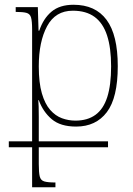

<svg xmlns="http://www.w3.org/2000/svg" viewBox="-20 -522 559 807"><path d="M289 -502Q381 -502 428 -438.5Q475 -375 475 -244Q475 -111 429 -50.5Q383 10 300 10Q234 10 197.5 -21Q161 -52 143 -101H141Q142 -92 142.5 -73.5Q143 -55 143 -28.5Q143 -2 143 31V167Q143 203 147 219.5Q151 236 166 240.5Q181 245 213 245V265H115V-398Q115 -433 110.5 -448.5Q106 -464 91 -468Q76 -472 46 -472V-492H139L142 -393H145Q162 -444 196.5 -473Q231 -502 289 -502ZM297 -15Q348 -15 381.5 -39.5Q415 -64 431 -114.5Q447 -165 447 -243Q447 -321 430 -373Q413 -425 377.5 -451Q342 -477 286 -477Q213 -477 178 -412Q143 -347 143 -243Q143 -174 156 -129.5Q169 -85 191 -60Q213 -35 240.5 -25Q268 -15 297 -15ZM17 97V72H434V97Z"/></svg>

Font: Noto Serif Armenian Thin
Style: Regular
Weight: 250
Version: Version 2.007